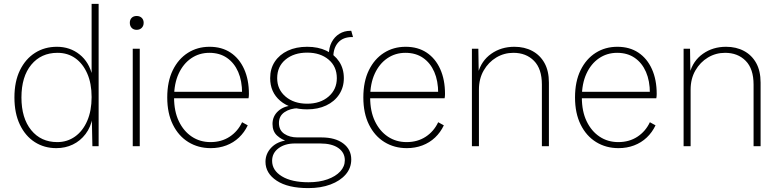

<svg xmlns="http://www.w3.org/2000/svg" viewBox="-20 -750 4003 985"><path d="M269 10Q207 10 158.5 -21Q110 -52 82 -110.5Q54 -169 54 -250Q54 -332 82.5 -390Q111 -448 160 -479Q209 -510 272 -510Q339 -510 388.5 -470.5Q438 -431 454 -360L450 -357V-730H486V0H454L451 -147L455 -148Q446 -98 419 -62.5Q392 -27 353.5 -8.5Q315 10 269 10ZM274 -21Q325 -21 365 -49.5Q405 -78 427.5 -130Q450 -182 450 -252Q450 -322 427.5 -373Q405 -424 366 -451.5Q327 -479 275 -479Q191 -479 140.5 -418Q90 -357 90 -250Q90 -144 140 -82.5Q190 -21 274 -21Z M697 -500V0H661V-500ZM681 -597Q665 -597 655.5 -607Q646 -617 646 -633Q646 -649 655.5 -658.5Q665 -668 681 -668Q697 -668 707 -658.5Q717 -649 717 -633Q717 -617 707 -607Q697 -597 681 -597Z M1061 10Q997 10 946.5 -21Q896 -52 867 -110.5Q838 -169 838 -250Q838 -332 866.5 -390Q895 -448 944 -479Q993 -510 1055 -510Q1118 -510 1163 -480Q1208 -450 1232.5 -395.5Q1257 -341 1257 -268Q1257 -262 1256.5 -256.5Q1256 -251 1255 -246H860V-279H1240L1222 -272Q1222 -335 1202 -381Q1182 -427 1144.5 -453Q1107 -479 1054 -479Q1002 -479 961 -451Q920 -423 896.5 -372Q873 -321 873 -250Q873 -179 897.5 -128Q922 -77 964 -49Q1006 -21 1060 -21Q1116 -21 1158 -48.5Q1200 -76 1222 -123L1251 -107Q1234 -71 1206 -44.5Q1178 -18 1141 -4Q1104 10 1061 10Z M1782 -592 1791 -560Q1790 -560 1789 -560Q1788 -560 1787 -560Q1740 -560 1715 -532Q1690 -504 1690 -457L1667 -468Q1667 -506 1681.5 -533.5Q1696 -561 1721 -576.5Q1746 -592 1778 -592Q1780 -592 1780.5 -592Q1781 -592 1782 -592ZM1629 -45Q1700 -45 1741 -14Q1782 17 1782 68Q1782 112 1753.5 145Q1725 178 1675.5 196.5Q1626 215 1562 215Q1457 215 1399.5 177Q1342 139 1342 80Q1342 38 1372.5 6.5Q1403 -25 1457 -31L1455 -25Q1425 -33 1401.5 -54.5Q1378 -76 1378 -114Q1378 -154 1407.5 -180.5Q1437 -207 1485 -209L1534 -195H1511Q1468 -194 1439.5 -174.5Q1411 -155 1411 -119Q1411 -82 1438.5 -63.5Q1466 -45 1506 -45ZM1563 185Q1618 185 1660 170Q1702 155 1725.5 129.5Q1749 104 1749 72Q1749 33 1716 9.5Q1683 -14 1622 -14H1493Q1442 -14 1409 10.5Q1376 35 1376 75Q1376 124 1426 154.5Q1476 185 1563 185ZM1556 -510Q1612 -510 1654 -490Q1696 -470 1720 -434Q1744 -398 1744 -349Q1744 -302 1720 -265.5Q1696 -229 1653.5 -209Q1611 -189 1556 -189Q1469 -189 1417.5 -233Q1366 -277 1366 -349Q1366 -398 1390 -434Q1414 -470 1456.5 -490Q1499 -510 1556 -510ZM1556 -480Q1488 -480 1445 -444.5Q1402 -409 1402 -349Q1402 -291 1445 -254.5Q1488 -218 1556 -218Q1623 -218 1665.5 -254.5Q1708 -291 1708 -349Q1708 -409 1665.5 -444.5Q1623 -480 1556 -480Z M2067 10Q2003 10 1952.5 -21Q1902 -52 1873 -110.5Q1844 -169 1844 -250Q1844 -332 1872.5 -390Q1901 -448 1950 -479Q1999 -510 2061 -510Q2124 -510 2169 -480Q2214 -450 2238.5 -395.5Q2263 -341 2263 -268Q2263 -262 2262.5 -256.5Q2262 -251 2261 -246H1866V-279H2246L2228 -272Q2228 -335 2208 -381Q2188 -427 2150.5 -453Q2113 -479 2060 -479Q2008 -479 1967 -451Q1926 -423 1902.5 -372Q1879 -321 1879 -250Q1879 -179 1903.5 -128Q1928 -77 1970 -49Q2012 -21 2066 -21Q2122 -21 2164 -48.5Q2206 -76 2228 -123L2257 -107Q2240 -71 2212 -44.5Q2184 -18 2147 -4Q2110 10 2067 10Z M2401 0V-500H2434L2436 -369L2432 -374Q2449 -438 2500 -474Q2551 -510 2619 -510Q2671 -510 2711 -488.5Q2751 -467 2773.5 -426.5Q2796 -386 2796 -326V0H2760V-316Q2760 -397 2719.5 -438Q2679 -479 2614 -479Q2566 -479 2526 -455Q2486 -431 2461.5 -388.5Q2437 -346 2437 -290V0Z M3153 10Q3089 10 3038.5 -21Q2988 -52 2959 -110.5Q2930 -169 2930 -250Q2930 -332 2958.5 -390Q2987 -448 3036 -479Q3085 -510 3147 -510Q3210 -510 3255 -480Q3300 -450 3324.5 -395.5Q3349 -341 3349 -268Q3349 -262 3348.5 -256.5Q3348 -251 3347 -246H2952V-279H3332L3314 -272Q3314 -335 3294 -381Q3274 -427 3236.5 -453Q3199 -479 3146 -479Q3094 -479 3053 -451Q3012 -423 2988.5 -372Q2965 -321 2965 -250Q2965 -179 2989.5 -128Q3014 -77 3056 -49Q3098 -21 3152 -21Q3208 -21 3250 -48.5Q3292 -76 3314 -123L3343 -107Q3326 -71 3298 -44.5Q3270 -18 3233 -4Q3196 10 3153 10Z M3487 0V-500H3520L3522 -369L3518 -374Q3535 -438 3586 -474Q3637 -510 3705 -510Q3757 -510 3797 -488.5Q3837 -467 3859.5 -426.5Q3882 -386 3882 -326V0H3846V-316Q3846 -397 3805.5 -438Q3765 -479 3700 -479Q3652 -479 3612 -455Q3572 -431 3547.5 -388.5Q3523 -346 3523 -290V0Z"/></svg>

Font: Kantumruy Pro ExtraLight
Style: Regular
Weight: 250
Version: Version 1.002